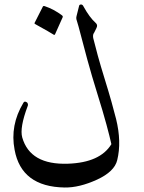

<svg xmlns="http://www.w3.org/2000/svg" viewBox="-20 -771 643 855"><path d="M332 -744Q333 -751 341 -751Q348 -751 352 -742Q379 -693 406 -669Q417 -660 409 -645Q405 -638 402.5 -632Q400 -626 397 -622Q393 -615 395 -602Q403 -569 415.5 -523.5Q428 -478 446 -420Q464 -362 476.5 -317.5Q489 -273 497 -241Q522 -139 502 -58Q490 -7 412 29Q333 65 268 64Q75 61 45 -104Q24 -213 84 -313Q88 -320 94 -318Q101 -316 103 -311Q106 -304 103 -298Q67 -202 79 -159Q114 -36 283 -42Q426 -47 476 -129Q469 -161 454 -216.5Q439 -272 414 -352Q389 -432 368.5 -507Q348 -582 330 -652L320 -686Q319 -694 321 -700ZM171 -742Q172 -745 178 -744Q220 -730 257 -702Q261 -698 259 -694L225 -618Q223 -613 215 -619Q211 -622 191.5 -633Q172 -644 138 -663Q132 -666 134 -669Z"/></svg>

Font: Amiri
Style: Italic
Weight: 400
Italic angle: 10°
Designer: Khaled Hosny
Version: Version 0.113